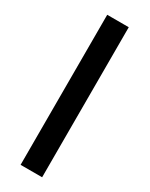

<svg xmlns="http://www.w3.org/2000/svg" viewBox="-192 -764 626 803"><g transform="rotate(30 120.5 -362.5)"><path d="M172.4 -724.6V0H68.4V-724.6Z"/></g></svg>

Font: Arimo Medium
Style: Regular
Weight: 500
Designer: Steve Matteson
Foundry: Monotype Imaging Inc.
Version: Version 1.33